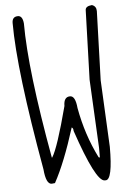

<svg xmlns="http://www.w3.org/2000/svg" viewBox="-61 -965 652 1022"><g transform="rotate(-5 264.5 -454.0)"><path d="M469.7 -921.9Q493.2 -914.1 493.2 -887.7L481.4 -518.6L499 -162.1Q499 13.7 461.9 13.7H456.1Q408.2 13.7 314.5 -262.7Q314.5 -278.3 305.7 -282.2Q249 -100.6 191.4 4.9L173.8 6.8Q143.6 6.8 136.7 -73.2Q41 -611.3 41 -863.3Q41 -897.5 72.3 -897.5Q96.7 -897.5 100.6 -856.4Q100.6 -607.4 186.5 -131.8H188.5Q219.7 -180.7 277.3 -399.4Q277.3 -448.2 311.5 -448.2Q339.8 -448.2 345.7 -382.8Q372.1 -236.3 434.6 -112.3L438.5 -109.4L441.4 -112.3V-162.1L422.9 -527.3L434.6 -897.5Q434.6 -918.9 469.7 -921.9Z"/></g></svg>

Font: Sue Ellen Francisco
Style: Regular
Weight: 400
Designer: Kimberly Geswein
Foundry: Kimberly Geswein
Version: Version 1.002 2007